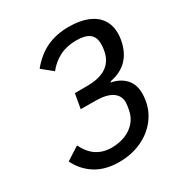

<svg xmlns="http://www.w3.org/2000/svg" viewBox="-172 -854 943 994"><g transform="rotate(-30 300.0 -357.0)"><path d="M29.5 -121.5 108.5 -172Q134 -120 171.5 -96Q209 -72 259.5 -72Q305 -72 341.8 -87Q378.5 -102 402.5 -130Q426.5 -158 433 -196L437 -218Q439 -232 439 -238.5Q439 -279 406.8 -301.2Q374.5 -323.5 311.5 -324.5L219 -325L234.5 -412L316.5 -412.5Q457 -415 476 -528Q479.5 -546 479.5 -564Q479.5 -605.5 455 -625.2Q430.5 -645 376 -645Q319 -645 275.8 -622.8Q232.5 -600.5 202 -561.5L139.5 -612.5Q186 -670 244.2 -697.8Q302.5 -725.5 377.5 -725.5Q444 -725.5 490 -706.5Q536 -687.5 559.2 -652.5Q582.5 -617.5 582.5 -570Q582.5 -550.5 579 -531.5Q555.5 -398.5 428.5 -373L420.5 -367.5Q474 -357.5 505 -324.5Q536 -291.5 536 -235.5Q536 -217.5 532 -193.5Q522 -134.5 484.2 -87.8Q446.5 -41 387.5 -14.5Q328.5 12 257 12Q173.5 12 117 -23.5Q60.5 -59 29.5 -121.5Z"/></g></svg>

Font: JuliaMono Medium
Style: Italic
Weight: 500
Italic angle: -9°
Monospace: yes
Designer: cormullion
Foundry: corm
Version: Version 0.054; ttfautohint (v1.8.4)